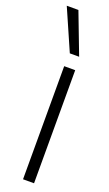

<svg xmlns="http://www.w3.org/2000/svg" viewBox="-198 -821 483 852"><g transform="rotate(20 44.0 -395.0)"><path d="M39 0V-534H91V0ZM43 -596 -42 -790H13L87 -596Z"/></g></svg>

Font: Georama Extra Condensed Light
Style: Regular
Weight: 300
Width: 2
Designer: Jean-Baptiste Levee
Foundry: Production Type
Version: Version 1.000